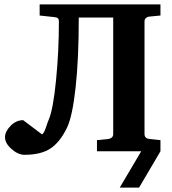

<svg xmlns="http://www.w3.org/2000/svg" viewBox="-20 -691 784 877"><path d="M712.9 -50.8V0L615.2 166H526.9L625 0H422.9V-50.8L475.1 -56.2Q483.9 -57.1 490.5 -63Q497.1 -68.8 497.1 -78.1V-610.8H339.8Q339.8 -422.4 325.4 -291.7Q311 -161.1 287.1 -109.9Q254.4 -41.5 210.4 -12.7Q166.5 16.1 91.8 16.1Q62.5 16.1 32.7 -10.3Q2.9 -36.6 2.9 -64Q2.9 -90.3 28.3 -116.2Q53.7 -142.1 85.9 -142.1L171.9 -77.1Q177.7 -80.6 182.6 -90.8Q187.5 -101.1 192.9 -117.9Q198.2 -134.8 202.1 -143.1Q222.7 -190.4 235.8 -323Q249 -455.6 249 -592.8Q249 -603 244.9 -607.2Q240.7 -611.3 229 -612.8L161.1 -620.1V-670.9H712.9V-620.1L662.1 -615.2Q652.8 -614.3 646.5 -608.4Q640.1 -602.5 640.1 -592.8V-78.1Q640.1 -68.4 646.2 -62.7Q652.3 -57.1 662.1 -56.2Z"/></svg>

Font: Veleka
Style: Bold
Weight: 700
Designer: Stefan Peev, Context Ltd, 2016; SIL International, 1997-2014.
Foundry: Stefan Peev, Context Ltd, 2016
Version: Version 1.000